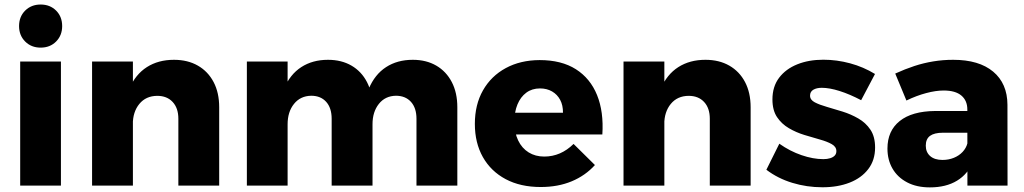

<svg xmlns="http://www.w3.org/2000/svg" viewBox="-20 -808 4459 836"><path d="M67.9 -540.1H245.3V0H67.9ZM156.9 -788.3Q197.9 -788.3 224.3 -761.9Q250.7 -735.4 250.7 -694.4Q250.7 -653.9 224.3 -627.2Q197.9 -600.6 156.9 -600.6Q116.3 -600.6 89.6 -627.2Q63 -653.9 63 -694.4Q63 -735.4 89.6 -761.9Q116.3 -788.3 156.9 -788.3Z M756.6 -290.9Q756.6 -337.4 731.7 -364.1Q706.9 -390.7 664.6 -390.7Q615.3 -390.3 586.8 -355.6Q558.3 -320.9 558.3 -266.7H516Q516 -358.9 542.9 -421.4Q569.7 -484 619.5 -515.8Q669.3 -547.6 737.6 -547.6Q797.3 -547.6 841.5 -522.3Q885.7 -497 910.1 -450.6Q934.4 -404.3 934.4 -340.9V0H756.6ZM380.9 -540.1H558.7V0H380.9Z M1424.1 -290.9Q1424.1 -337.9 1400.3 -364.5Q1376.4 -391.1 1335.1 -391.1Q1287.9 -390.3 1260.1 -355.6Q1232.3 -320.9 1232.3 -267.1H1190Q1190 -358.9 1216.4 -421.4Q1242.7 -484 1291.8 -515.8Q1340.9 -547.6 1408.1 -547.6Q1466.9 -547.6 1510.4 -522.3Q1553.9 -497 1577.9 -450.6Q1602 -404.3 1602 -340.9V0H1424.1ZM1793.4 -290.9Q1793.4 -337.9 1769.4 -364.5Q1745.3 -391.1 1704 -391.1Q1657.1 -390.3 1629.6 -355.6Q1602 -320.9 1602 -267.1H1559.3Q1559.3 -358.9 1585.6 -421.4Q1612 -484 1661.1 -515.8Q1710.1 -547.6 1777.4 -547.6Q1836.1 -547.6 1879.6 -522.3Q1923.1 -497 1947.2 -450.6Q1971.3 -404.3 1971.3 -340.9V0H1793.4ZM1054.9 -540.1H1232.3V0H1054.9Z M2431.3 -317.1Q2431.6 -349.6 2419.1 -373.1Q2406.6 -396.6 2383.9 -409.8Q2361.1 -423 2331.3 -423Q2296.4 -423 2271.5 -404.4Q2246.6 -385.9 2233.1 -353.2Q2219.7 -320.6 2219.7 -278.4Q2219.7 -230.6 2236.1 -196.6Q2252.4 -162.6 2281.8 -144.4Q2311.1 -126.3 2349.7 -126.3Q2421.6 -126.3 2477.4 -181.3L2570.4 -89.4Q2529.1 -43.6 2469.4 -18.6Q2409.7 6.3 2334.4 6.3Q2246.1 6.3 2181.7 -28Q2117.3 -62.3 2082.4 -124.2Q2047.6 -186.1 2047.6 -268.4Q2047.6 -352.4 2083 -414.6Q2118.4 -476.9 2182 -511.4Q2245.6 -546 2329.7 -546.4Q2424.9 -546.4 2487.6 -506.5Q2550.3 -466.6 2579.7 -394Q2609.1 -321.4 2602.7 -222.6H2195.4V-317.1Z M3070.6 -290.9Q3070.6 -337.4 3045.7 -364.1Q3020.9 -390.7 2978.6 -390.7Q2929.3 -390.3 2900.8 -355.6Q2872.3 -320.9 2872.3 -266.7H2830Q2830 -358.9 2856.9 -421.4Q2883.7 -484 2933.5 -515.8Q2983.3 -547.6 3051.6 -547.6Q3111.3 -547.6 3155.5 -522.3Q3199.7 -497 3224.1 -450.6Q3248.4 -404.3 3248.4 -340.9V0H3070.6ZM2694.9 -540.1H2872.7V0H2694.9Z M3729.6 -371.7Q3679.7 -397.9 3635.6 -411.8Q3591.6 -425.7 3558.3 -425.7Q3535.7 -425.7 3521.4 -417.3Q3507.1 -408.9 3507.1 -391.4Q3507.1 -373.3 3527.6 -362.5Q3548.1 -351.7 3580.4 -342.6Q3612.7 -333.4 3648.7 -322.1Q3684.7 -310.9 3717.2 -292.2Q3749.7 -273.6 3770 -243.3Q3790.3 -213 3790.3 -165.7Q3790.3 -110.6 3760.6 -71.8Q3731 -33 3679.4 -12.8Q3627.7 7.4 3561.1 7.4Q3492.9 7.4 3429.7 -11.9Q3366.6 -31.1 3316.9 -68.9L3373.3 -182.3Q3419.7 -149.6 3470 -132.4Q3520.3 -115.1 3565 -115.1Q3582 -115.1 3594.6 -119.1Q3607.3 -123 3614.5 -130.6Q3621.7 -138.1 3621.7 -150Q3621.7 -168.9 3601.7 -180.3Q3581.7 -191.7 3550 -200.5Q3518.3 -209.3 3482.3 -220.4Q3446.3 -231.4 3414.8 -249.9Q3383.3 -268.3 3363.3 -298.1Q3343.3 -328 3343.3 -374.9Q3343.3 -431.1 3372.4 -469.5Q3401.6 -507.9 3451.5 -527.9Q3501.4 -548 3565 -548Q3623.6 -548 3681.6 -532.3Q3739.6 -516.6 3789.9 -485.9Z M4085.6 -230.1Q4048.4 -230.1 4029.7 -216.6Q4011 -203 4011 -173.7Q4011 -145.3 4030.2 -128.4Q4049.4 -111.6 4083.7 -111.6Q4110.7 -111.6 4133.3 -120.9Q4155.9 -130.1 4171.3 -146.5Q4186.7 -162.9 4192.3 -184L4216.6 -104.7Q4195 -50.4 4147.1 -21.3Q4099.3 7.9 4028.9 7.9Q3971.3 7.9 3929.9 -13.9Q3888.4 -35.6 3866.3 -73.6Q3844.1 -111.7 3844.1 -161.1Q3844.1 -238.3 3897.5 -281Q3950.9 -323.7 4051.4 -324.7H4209.1V-230.1ZM4191.9 -331.3Q4191.9 -370.1 4165.9 -392Q4139.9 -413.9 4088.9 -413.9Q4054.9 -413.9 4012.8 -402.7Q3970.7 -391.6 3926.7 -370.3L3878 -487.7Q3920.7 -507.3 3961.4 -520.6Q4002.1 -533.9 4043.9 -540.7Q4085.7 -547.6 4130.4 -547.6Q4242.6 -547.6 4304.4 -496.1Q4366.1 -444.6 4366.6 -351.9L4367 0H4192.3Z"/></svg>

Font: Alexandria
Style: Regular
Weight: 400
Designer: Mohamed Gaber
Foundry: Kief Type Foundry
Version: Version 5.100